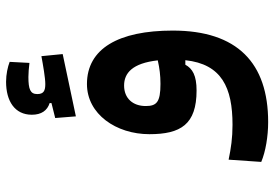

<svg xmlns="http://www.w3.org/2000/svg" viewBox="-154 -503 894 626"><g transform="rotate(-90 293.0 -190.0)"><path d="M208 237.3C400.4 237.3 506.3 137.2 506.3 -73.7C506.3 -251 447.3 -353.5 332 -353.5C233.9 -353.5 168.5 -258.3 168.5 -149.9C168.5 -47.9 200.2 3.9 311 3.9C359.9 3.9 382.3 -9.3 395 -32.7H409.7C397 85.9 320.3 121.1 199.2 121.1C155.3 121.1 123.5 116.2 85.4 108.4L78.1 214.8C111.8 229 161.6 237.3 208 237.3ZM226.6 -389.6 429.7 -432.6 422.9 -502C393.6 -496.6 352.1 -489.3 332 -489.3C310.1 -489.3 299.3 -494.6 299.3 -515.6C299.3 -538.1 314.9 -544.4 355 -544.4C366.2 -544.4 385.7 -543 400.9 -541L404.3 -605.5C388.2 -611.8 363.8 -617.2 339.4 -617.2C276.4 -617.2 231.9 -588.9 231.9 -533.2C231.9 -502 245.6 -482.9 270 -475.1V-469.2L221.2 -457ZM409.2 -122.6C382.8 -116.7 360.4 -113.8 332.5 -113.8C272.5 -113.8 260.3 -126.5 260.3 -162.1C260.3 -203.6 285.2 -232.4 327.1 -232.4C367.7 -232.4 399.9 -205.6 409.2 -122.6Z"/></g></svg>

Font: Cascadia Code PL SemiBold
Style: Regular
Weight: 600
Monospace: yes
Designer: Aaron Bell
Foundry: Saja Typeworks
Version: Version 2404.023